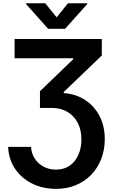

<svg xmlns="http://www.w3.org/2000/svg" viewBox="-20 -973 712 1208"><path d="M31.2 -48.8H175.3Q177.7 -6.8 199.2 25.6Q220.7 58.1 255.4 76.2Q290 94.2 332.5 94.2Q382.3 94.2 418.2 69.3Q454.1 44.4 473.1 1.5Q492.2 -41.5 492.2 -95.7Q492.2 -157.2 468.3 -201.7Q444.3 -246.1 402.3 -270.3Q360.4 -294.4 306.2 -293.9H231.4V-398.9L440.9 -600.6V-606.4H71.8V-727.5H620.6V-624L380.9 -394V-387.2Q458 -381.8 516.1 -343.5Q574.2 -305.2 606.7 -242.2Q639.2 -179.2 639.2 -98.1Q639.2 -29.8 616.7 27.6Q594.2 85 553.5 127Q512.7 168.9 456.8 192.1Q400.9 215.3 332.5 215.3Q248.5 215.3 181.4 181.6Q114.3 147.9 74.2 88.1Q34.2 28.3 31.2 -48.8ZM264.6 -952.6 336.4 -863.8 407.7 -952.6H528.8V-947.3L389.6 -792H282.7L144 -947.3V-952.6Z"/></svg>

Font: Inter Cardless Tabular Bold
Style: Bold
Weight: 700
Designer: Rasmus Andersson
Foundry: rsms
Version: Version 4.000;git-4fc901f